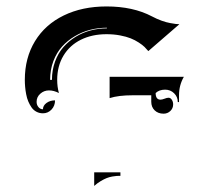

<svg xmlns="http://www.w3.org/2000/svg" viewBox="-20 -497 680 608"><path d="M278.3 48.8H361.3V59.8Q354.5 59.8 349.7 60.1Q345 60.3 335.4 62Q325.9 63.7 317.9 66.9Q309.8 70.1 299.1 76.4Q288.3 82.8 278.3 91.8ZM58.6 -244.1Q58.6 -313.7 90.8 -366.6Q123 -419.4 181.8 -448Q240.5 -476.6 317.4 -476.6Q401.4 -476.6 461.2 -445.1Q476.8 -436.8 491.9 -431.4Q507.1 -426 518.7 -424Q530.3 -421.9 536.6 -421.1Q543 -420.4 548.1 -420.4L449.7 -335.2Q444.1 -342 437.6 -348.4Q431.2 -354.7 419.3 -362.4Q407.5 -370.1 393.8 -375.6Q380.1 -381.1 360.1 -384.9Q340.1 -388.7 317.4 -388.7Q271.5 -388.7 236.2 -371.2Q200.9 -353.8 181 -320.8Q161.1 -287.8 161.1 -244.1Q161.1 -222.2 166.5 -202.4Q150.6 -210.7 135 -210.7Q119.4 -210.7 107.7 -200.3Q95.9 -189.9 95.9 -174.6Q95.9 -164.8 101.8 -157.8Q107.7 -150.9 116 -150.9Q116 -162.6 127.2 -170.9Q138.4 -179.2 154.3 -179.2Q154.3 -161.9 143.1 -150Q131.8 -138.2 116 -138.2Q104.7 -138.2 95.5 -143.1Q86.2 -147.9 80.1 -156.6Q74 -165.3 69.6 -175.7Q65.2 -186 62.9 -198.5Q60.5 -210.9 59.6 -221.9Q58.6 -232.9 58.6 -244.1ZM138.7 -244.1H144.5Q144.5 -275.1 154.3 -302Q164.1 -328.9 180.8 -347.9Q197.5 -366.9 219.7 -380.5Q241.9 -394 267 -400.6Q292 -407.2 318.4 -407.2V-409.2Q291.5 -409.2 265.7 -402.6Q240 -396 216.9 -382.3Q193.8 -368.7 176.5 -349.5Q159.2 -330.3 148.9 -303.1Q138.7 -275.9 138.7 -244.1ZM327.1 -186.3V-253.9H562.3Q546.9 -227.3 546.9 -195.3V-173.8H543Q543 -190.4 531.2 -201.8Q519.5 -213.1 502.9 -213.1Q484.1 -213.1 472.9 -202.4Q472.9 -181.6 488 -181.4Q493.2 -181.4 500.9 -184.4Q508.5 -187.5 513.7 -187.5Q519.8 -187.5 524 -181.3Q528.3 -175 528.3 -166.3Q528.3 -154.1 519.4 -145.5Q510.5 -137 498 -137Q480.7 -137 469.8 -147.5Q459 -158 459 -174.8V-195.3H400.4Q355 -195.3 327.1 -186.3Z"/></svg>

Font: AgreloyInT3
Style: Medium
Weight: 400
Designer: gluk
Foundry: gluk
Version: Version 0.27